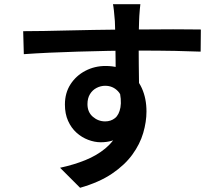

<svg xmlns="http://www.w3.org/2000/svg" viewBox="-20 -822 1040 911"><path d="M646 -802Q645 -795 643.5 -778.5Q642 -762 641 -746Q640 -730 640 -723Q639 -703 638.5 -669.5Q638 -636 638 -595.5Q638 -555 638.5 -514Q639 -473 639.5 -437Q640 -401 640 -377L529 -418Q529 -435 529 -466Q529 -497 528.5 -534.5Q528 -572 527.5 -609Q527 -646 526.5 -676Q526 -706 525 -722Q523 -749 520.5 -771.5Q518 -794 516 -802ZM90 -674Q134 -674 188.5 -675Q243 -676 303.5 -677.5Q364 -679 423.5 -680Q483 -681 535.5 -681.5Q588 -682 629 -682Q669 -682 714 -682.5Q759 -683 801.5 -683Q844 -683 879 -682.5Q914 -682 933 -682L932 -577Q887 -579 811.5 -580.5Q736 -582 626 -582Q559 -582 488.5 -580.5Q418 -579 348.5 -577Q279 -575 214.5 -572Q150 -569 93 -565ZM627 -379Q627 -302 607 -250.5Q587 -199 550 -173Q513 -147 458 -147Q429 -147 398.5 -158.5Q368 -170 343 -192.5Q318 -215 303 -248.5Q288 -282 288 -326Q288 -381 314.5 -422Q341 -463 385 -486Q429 -509 481 -509Q545 -509 588 -480.5Q631 -452 653 -403.5Q675 -355 675 -293Q675 -244 659.5 -191Q644 -138 608 -88.5Q572 -39 511.5 2Q451 43 360 69L265 -26Q330 -40 384.5 -62Q439 -84 479.5 -117.5Q520 -151 542 -198Q564 -245 564 -310Q564 -364 539.5 -389.5Q515 -415 479 -415Q458 -415 438.5 -405Q419 -395 407 -375.5Q395 -356 395 -328Q395 -290 420.5 -268Q446 -246 479 -246Q506 -246 525.5 -261.5Q545 -277 551.5 -312.5Q558 -348 544 -405Z"/></svg>

Font: Noto Sans JP Thin SemiBold
Style: Regular
Weight: 600
Version: Version 2.004-H2;hotconv 1.0.118;makeotfexe 2.5.65603